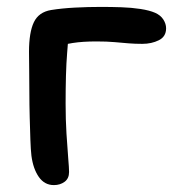

<svg xmlns="http://www.w3.org/2000/svg" viewBox="-20 -526 505 556"><path d="M136 10Q109 10 92.5 -13.5Q76 -37 71 -75Q69 -92 68 -121Q67 -150 66 -186.5Q65 -223 65 -259Q65 -295 64.5 -326Q64 -357 64 -376Q64 -432 78 -461.5Q92 -491 128 -497Q159 -502 197 -504Q235 -506 273 -506Q302 -506 331.5 -505Q361 -504 387 -500Q413 -496 429 -489Q445 -482 453 -469.5Q461 -457 461 -444Q461 -420 440 -409.5Q419 -399 392 -399Q371 -399 352.5 -400.5Q334 -402 312 -404Q290 -406 259 -406Q219 -406 190.5 -401.5Q162 -397 128 -389L179 -430Q177 -404 174.5 -373.5Q172 -343 171 -306.5Q170 -270 170 -226Q170 -180 172.5 -139Q175 -98 177.5 -68.5Q180 -39 180 -28Q180 -9 167 0.5Q154 10 136 10Z"/></svg>

Font: Shantell Sans Medium
Style: Regular
Weight: 500
Designer: Stephen Nixon, Anya Danilova, Shantell Martin
Foundry: Arrow Type
Version: Version 1.011;[c5ecc13dd]